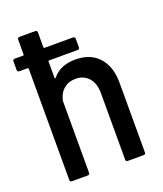

<svg xmlns="http://www.w3.org/2000/svg" viewBox="-131 -787 745 875"><g transform="rotate(-20 242.0 -350.0)"><path d="M424 -347V-10Q424 0 414 0H338Q328 0 328 -10V-333Q328 -379 304.5 -406Q281 -433 241 -433Q207 -433 183.5 -413Q160 -393 153 -358V-354V-10Q153 0 143 0H67Q57 0 57 -10V-549Q57 -553 53 -553H13Q3 -553 3 -563V-604Q3 -614 13 -614H53Q57 -614 57 -618V-690Q57 -700 67 -700H143Q153 -700 153 -690V-618Q153 -614 157 -614H295Q305 -614 305 -604V-563Q305 -553 295 -553H157Q153 -553 153 -549V-470Q153 -468 154.5 -467Q156 -466 158 -468Q196 -516 270 -516Q343 -516 383.5 -471Q424 -426 424 -347Z"/></g></svg>

Font: Barlow Semi Condensed Medium
Style: Regular
Weight: 500
Width: 4
Designer: Jeremy Tribby
Foundry: Tribby Type
Version: Version 1.422; ttfautohint (v1.8)